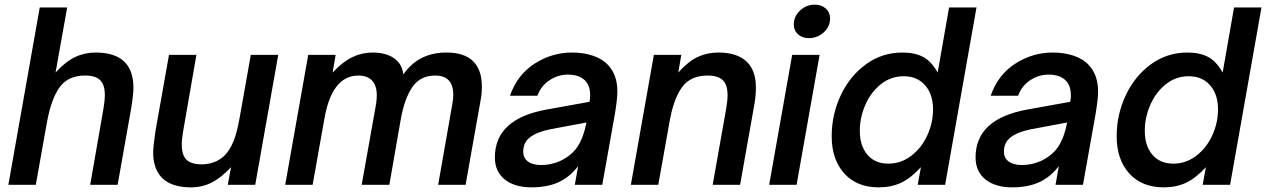

<svg xmlns="http://www.w3.org/2000/svg" viewBox="-20 -795 5447 826"><path d="M16 0 151 -763H269L219 -483Q262 -530 303 -549.5Q344 -569 391 -569Q554 -569 554 -418Q554 -387 544 -327L486 0H368L425 -327Q431 -362 431 -386Q431 -430 411 -450Q391 -470 346 -470Q272 -470 236 -419Q200 -368 182 -269L134 0Z M647 -81Q639 -107 639 -138Q639 -165 649 -232L707 -559H825L768 -231Q762 -197 762 -172Q762 -135 776 -115Q796 -88 847 -88Q905 -88 944 -124Q968 -147 984 -186Q1000 -225 1011 -289L1059 -559H1177L1078 0H960L974 -76Q931 -30 890.5 -9.5Q850 11 802 11Q676 11 647 -81Z M1207 0 1306 -559H1424L1411 -483Q1454 -529 1495.5 -549Q1537 -569 1583 -569Q1639 -569 1674.5 -545Q1710 -521 1715 -475Q1751 -525 1797 -547Q1843 -569 1900 -569Q1978 -569 2015.5 -531.5Q2053 -494 2053 -423Q2053 -391 2048 -366L1983 0H1865L1926 -348Q1930 -367 1930 -387Q1930 -470 1852 -470Q1788 -470 1754 -420.5Q1720 -371 1704 -281L1655 0H1536L1598 -348Q1601 -369 1601 -385Q1601 -427 1580.5 -448.5Q1560 -470 1522 -470Q1407 -470 1375 -281L1325 0Z M2109 -118Q2109 -284 2333 -324L2516 -357Q2519 -368 2519 -386Q2519 -421 2502 -443Q2477 -474 2423 -474Q2380 -474 2343.5 -449.5Q2307 -425 2292 -383H2174Q2205 -473 2279.5 -521Q2354 -569 2441 -569Q2491 -569 2532 -555Q2573 -541 2598 -513Q2636 -471 2636 -401Q2636 -369 2625 -303L2571 0H2453L2467 -80Q2437 -41 2400 -20Q2347 11 2266 11Q2194 11 2151.5 -23Q2109 -57 2109 -118ZM2389 -102Q2440 -126 2465.5 -165.5Q2491 -205 2503 -268L2348 -239Q2292 -228 2261.5 -205.5Q2231 -183 2231 -143Q2231 -115 2251.5 -100Q2272 -85 2309 -85Q2350 -85 2389 -102Z M2694 0 2793 -559H2911L2898 -483Q2941 -531 2981.5 -550Q3022 -569 3070 -569Q3150 -569 3191 -531Q3232 -493 3232 -418Q3232 -377 3222 -327L3164 0H3046L3104 -327Q3110 -362 3110 -386Q3110 -430 3089.5 -450Q3069 -470 3024 -470Q2950 -470 2913.5 -419Q2877 -368 2860 -269L2812 0Z M3407 0H3289L3388 -559H3506ZM3395 -690Q3395 -725 3422 -750Q3449 -775 3485 -775Q3514 -775 3532.5 -758.5Q3551 -742 3551 -716Q3551 -680 3523.5 -655.5Q3496 -631 3460 -631Q3431 -631 3413 -647.5Q3395 -664 3395 -690Z M3558 -209Q3558 -302 3597 -385Q3636 -468 3705.5 -518.5Q3775 -569 3862 -569Q3916 -569 3951.5 -550Q3987 -531 4014 -483L4063 -763H4181L4046 0H3928L3942 -76Q3898 -28 3856 -8.5Q3814 11 3760 11Q3666 11 3612 -49Q3558 -109 3558 -209ZM3994 -325Q3994 -389 3960 -428Q3926 -467 3868 -467Q3813 -467 3770 -433Q3727 -399 3703 -344.5Q3679 -290 3679 -232Q3679 -168 3711.5 -129.5Q3744 -91 3802 -91Q3856 -91 3900 -124.5Q3944 -158 3969 -212Q3994 -266 3994 -325Z M4177 -118Q4177 -284 4401 -324L4584 -357Q4587 -368 4587 -386Q4587 -421 4570 -443Q4545 -474 4491 -474Q4448 -474 4411.5 -449.5Q4375 -425 4360 -383H4242Q4273 -473 4347.5 -521Q4422 -569 4509 -569Q4559 -569 4600 -555Q4641 -541 4666 -513Q4704 -471 4704 -401Q4704 -369 4693 -303L4639 0H4521L4535 -80Q4505 -41 4468 -20Q4415 11 4334 11Q4262 11 4219.5 -23Q4177 -57 4177 -118ZM4457 -102Q4508 -126 4533.5 -165.5Q4559 -205 4571 -268L4416 -239Q4360 -228 4329.5 -205.5Q4299 -183 4299 -143Q4299 -115 4319.5 -100Q4340 -85 4377 -85Q4418 -85 4457 -102Z M4784 -209Q4784 -302 4823 -385Q4862 -468 4931.5 -518.5Q5001 -569 5088 -569Q5142 -569 5177.5 -550Q5213 -531 5240 -483L5289 -763H5407L5272 0H5154L5168 -76Q5124 -28 5082 -8.5Q5040 11 4986 11Q4892 11 4838 -49Q4784 -109 4784 -209ZM5220 -325Q5220 -389 5186 -428Q5152 -467 5094 -467Q5039 -467 4996 -433Q4953 -399 4929 -344.5Q4905 -290 4905 -232Q4905 -168 4937.5 -129.5Q4970 -91 5028 -91Q5082 -91 5126 -124.5Q5170 -158 5195 -212Q5220 -266 5220 -325Z"/></svg>

Font: Open Sauce One SemiBold Italic
Style: Regular
Weight: 600
Italic angle: -10°
Designer: Alfredo Marco Pradil
Foundry: Creative Sauce Fz LLC
Version: Version 1.477